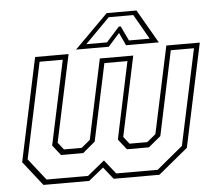

<svg xmlns="http://www.w3.org/2000/svg" viewBox="-51 -754 910 809"><g transform="rotate(-5 404.5 -349.0)"><path d="M112.5 -540H254L175.5 -172L199.5 -141.5H274.5L311.5 -172L383.5 -510H525L453 -172L477 -141.5H552L589 -172L667.5 -540H809L716 -103L591 0H397.5L357 -51L294 0H100.5L19.5 -103ZM129.5 -518.5 43.5 -113 115.5 -21.5H291L363.5 -80.5L410 -21.5H585.5L696 -113L782.5 -518.5H684.5L609 -162L557 -119H464L429.5 -163L498.5 -489H401L331.5 -163L279 -119H185.5L151.5 -162L227.5 -518.5ZM429 -698H555L637 -556H498.5L473.5 -610L425.5 -556H287ZM436 -680 332 -575H419.5L475 -637H483L512.5 -575H600L540 -680Z"/></g></svg>

Font: Tourney ExtraLight
Style: Italic
Weight: 250
Italic angle: -12°
Version: Version 1.015